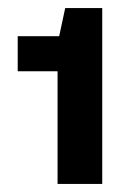

<svg xmlns="http://www.w3.org/2000/svg" viewBox="-20 -820 324 477"><path d="M234 -363H123V-643H24V-730H127L142 -800H234Z"/></svg>

Font: Hubot Sans SemiBold
Style: Regular
Weight: 600
Designer: Deni Anggara
Foundry: GitHub, Inc., Subsidiary of Microsoft Corporation
Version: Version 2.000